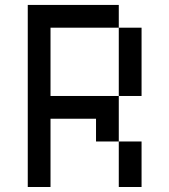

<svg xmlns="http://www.w3.org/2000/svg" viewBox="-20 -747 676 767"><path d="M90.9 -727.3V0H181.8V-272.7H363.6V-181.8H454.5V-363.6H181.8V-636.4H454.5V-727.3ZM454.5 -636.4V-363.6H545.5V-636.4ZM454.5 -181.8V0H545.5V-181.8Z"/></svg>

Font: Departure Mono
Style: Regular
Weight: 400
Monospace: yes
Designer: Helena Zhang
Version: Version 1.500;Glyphs 3.3.1 (3343)